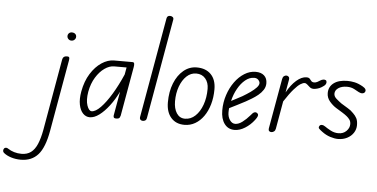

<svg xmlns="http://www.w3.org/2000/svg" viewBox="-392 -1083 3271 1667"><g transform="rotate(5 1243.5 -249.5)"><path d="M-158 428.5Q-203 428.5 -242.8 416Q-282.5 403.5 -307.5 382.5Q-316.5 375.5 -317.2 364.5Q-318 353.5 -310.5 343Q-303.5 336 -293.5 336Q-283.5 336 -273.5 343.5Q-251.5 358.5 -220.8 367.8Q-190 377 -157 377Q-108 377 -75 352.8Q-42 328.5 -20.5 278.8Q1 229 15 152L123.5 -465.5Q125.5 -477.5 130.2 -485.2Q135 -493 143.8 -496.8Q152.5 -500.5 165.5 -500.5Q180 -500.5 183.5 -492.8Q187 -485 184 -468L74 156Q48 303.5 -8 366Q-64 428.5 -158 428.5ZM152.5 -676.5Q152.5 -691 162.5 -701.2Q172.5 -711.5 189.5 -711.5Q205.5 -711.5 216.8 -702Q228 -692.5 228 -676.5Q228 -662 217 -651Q206 -640 189.5 -640Q174 -640 163.2 -650.8Q152.5 -661.5 152.5 -676.5Z M406 9Q372 9 346.8 -17.2Q321.5 -43.5 311.8 -92.2Q302 -141 314 -208Q330.5 -298.5 371.5 -364Q412.5 -429.5 466.2 -465Q520 -500.5 574.5 -500.5H735Q747.5 -500.5 750 -489.2Q752.5 -478 749 -458.5L673 -28Q672 -23 666.2 -11.5Q660.5 0 636.5 0Q617.5 0 614.2 -9Q611 -18 612.5 -25.5L649.5 -235Q616 -166 574 -110.8Q532 -55.5 488.5 -23.2Q445 9 406 9ZM374.5 -211Q362 -136.5 378 -90.5Q394 -44.5 418 -44.5Q452 -44.5 496.2 -90Q540.5 -135.5 587.5 -213.2Q634.5 -291 676.5 -387.5L687.5 -449.5H579.5Q538.5 -449.5 496.2 -420Q454 -390.5 421 -337Q388 -283.5 374.5 -211Z M869.5 0Q861 0 854 -3.2Q847 -6.5 843.5 -13.2Q840 -20 841.5 -30.5L995.5 -904Q998 -918 1005.8 -923.2Q1013.5 -928.5 1024 -928.5Q1038 -928.5 1047.8 -920.8Q1057.5 -913 1055 -898.5L901.5 -26.5Q899 -12 889.5 -6Q880 0 869.5 0Z M1231 3Q1156.5 3 1113.8 -45.8Q1071 -94.5 1071 -179.5Q1071 -273 1100.2 -346Q1129.5 -419 1180.2 -461Q1231 -503 1295 -503Q1374 -503 1419 -456.8Q1464 -410.5 1464 -327Q1464 -255.5 1446.5 -195.2Q1429 -135 1397.5 -90.5Q1366 -46 1323.5 -21.5Q1281 3 1231 3ZM1132 -194Q1132 -130.5 1158 -90.5Q1184 -50.5 1231 -50.5Q1281 -50.5 1320.2 -87.2Q1359.5 -124 1382 -186.2Q1404.5 -248.5 1404.5 -325.5Q1404.5 -380.5 1375 -415.2Q1345.5 -450 1295 -450Q1248 -450 1211.2 -415.5Q1174.5 -381 1153.2 -323Q1132 -265 1132 -194Z M1667.5 9Q1611.5 9 1579.5 -34.5Q1547.5 -78 1547.5 -151Q1547.5 -221 1568.8 -285.5Q1590 -350 1626.5 -400.5Q1663 -451 1709.8 -480.2Q1756.5 -509.5 1808 -509.5Q1855 -509.5 1881.8 -485.5Q1908.5 -461.5 1908.5 -418.5Q1908.5 -387 1891.5 -360.8Q1874.5 -334.5 1848.5 -313.2Q1822.5 -292 1794.8 -275.5Q1767 -259 1745 -246.5Q1715.5 -230 1674.2 -209.8Q1633 -189.5 1605 -175Q1604 -166 1603.5 -156.8Q1603 -147.5 1603 -138Q1603 -100 1622 -72Q1641 -44 1669 -44Q1698.5 -44 1731.2 -68.5Q1764 -93 1794.5 -128.5Q1814 -154 1827.2 -158Q1840.5 -162 1850 -154.5Q1857 -150 1859.8 -143.2Q1862.5 -136.5 1858.2 -124.8Q1854 -113 1839 -93.5Q1805.5 -49 1759.2 -20Q1713 9 1667.5 9ZM1616.5 -239Q1638 -250.5 1663.5 -263.5Q1689 -276.5 1711.5 -289Q1747 -310 1778.5 -332.2Q1810 -354.5 1829.5 -375.5Q1849 -396.5 1849 -414Q1849 -428 1836 -442.2Q1823 -456.5 1799.5 -456.5Q1759 -456.5 1722.2 -426.5Q1685.5 -396.5 1657.8 -347Q1630 -297.5 1616.5 -239Z M1988 0Q1975.5 0 1968.5 -7.5Q1961.5 -15 1964 -30.5L2041.5 -467Q2044.5 -484.5 2054.5 -492.5Q2064.5 -500.5 2075.5 -500.5Q2087.5 -500.5 2096 -492.2Q2104.5 -484 2101 -464.5L2081.5 -354Q2118.5 -422 2163.8 -461.2Q2209 -500.5 2251.5 -500.5Q2271.5 -500.5 2279.8 -491Q2288 -481.5 2295.8 -471.8Q2303.5 -462 2322 -462Q2335 -462 2349.2 -469.5Q2363.5 -477 2371 -482.5Q2384.5 -491.5 2397.8 -493.5Q2411 -495.5 2419.5 -490.5Q2428 -485.5 2428 -473.5Q2428 -463.5 2423.2 -455.5Q2418.5 -447.5 2410 -440.8Q2401.5 -434 2390 -427Q2371.5 -415.5 2352 -410.8Q2332.5 -406 2321 -406Q2301.5 -406 2287.8 -417Q2274 -428 2263 -438.8Q2252 -449.5 2239 -449.5Q2225.5 -449.5 2203.2 -435.8Q2181 -422 2147.8 -384.2Q2114.5 -346.5 2067.5 -274.5L2025 -33Q2022 -16 2011 -8Q2000 0 1988 0Z M2569 9Q2540 9 2501.8 -3Q2463.5 -15 2428 -42Q2409.5 -55.5 2400 -65.5Q2390.5 -75.5 2399.5 -89.5Q2405 -100 2420 -100Q2435 -100 2450 -89Q2467 -76.5 2499.8 -58.8Q2532.5 -41 2569 -41Q2611 -41 2638 -67.8Q2665 -94.5 2665 -128Q2665 -151.5 2653.8 -167.2Q2642.5 -183 2628 -194.5Q2612.5 -207.5 2587 -223.2Q2561.5 -239 2531 -257.5Q2500.5 -276.5 2473.5 -308.2Q2446.5 -340 2446.5 -380.5Q2446.5 -435.5 2489.2 -468Q2532 -500.5 2609.5 -500.5Q2638 -500.5 2670.8 -493.8Q2703.5 -487 2742.5 -465Q2762.5 -454 2769 -441.8Q2775.5 -429.5 2768 -417Q2761.5 -406.5 2747 -404.5Q2732.5 -402.5 2714.5 -412Q2702 -419 2673.8 -434.2Q2645.5 -449.5 2609.5 -449.5Q2562.5 -449.5 2533.8 -429.8Q2505 -410 2505 -380.5Q2505 -356.5 2527.5 -336.8Q2550 -317 2573 -300.5Q2603.5 -280.5 2630.8 -265.2Q2658 -250 2681 -225.5Q2700 -207.5 2712 -185.2Q2724 -163 2724 -124.5Q2724 -88 2704 -57.5Q2684 -27 2649 -9Q2614 9 2569 9Z"/></g></svg>

Font: Edu VIC WA NT Hand
Style: Regular
Weight: 400
Designer: Tina and Corey Anderson, Eben Sorkin, Mirko Velimirovic
Foundry: Google for Education
Version: Version 1.000